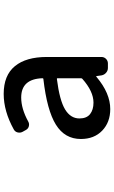

<svg xmlns="http://www.w3.org/2000/svg" viewBox="191 -796 617 1040"><g transform="rotate(-90 500.0 -275.5)"><path d="M429.7 12.7Q358.4 12.7 313 -30.8Q267.6 -74.2 267.6 -146.5Q267.6 -233.4 345.2 -281.7Q422.9 -330.1 592.8 -349.6Q596.7 -349.6 596.7 -354.5Q592.8 -469.7 492.2 -469.7Q431.6 -469.7 362.3 -431.6Q350.6 -424.8 336.9 -428.2Q323.2 -431.6 316.4 -444.3L306.6 -461.9Q299.8 -474.6 303.2 -488.8Q306.6 -502.9 319.3 -509.8Q418 -564.5 511.7 -564.5Q612.3 -564.5 662.1 -503.9Q711.9 -443.4 711.9 -331.1V-35.2Q711.9 -20.5 701.7 -10.3Q691.4 0 676.8 0H652.3Q637.7 0 626.5 -9.8Q615.2 -19.5 612.3 -34.2L608.4 -61.5Q607.4 -63.5 606 -63.5Q604.5 -63.5 603.5 -61.5Q515.6 12.7 429.7 12.7ZM464.8 -78.1Q525.4 -78.1 593.8 -138.7Q596.7 -141.6 596.7 -146.5V-272.5Q596.7 -276.4 593.8 -276.4Q592.8 -276.4 592.8 -276.4Q476.6 -261.7 427.7 -231.9Q378.9 -202.1 378.9 -154.3Q378.9 -115.2 402.3 -96.7Q425.8 -78.1 464.8 -78.1Z"/></g></svg>

Font: Gen Jyuu Gothic L Monospace Medium
Style: Regular
Weight: 500
Designer: [Source Han Sans]
Ryoko NISHIZUKA  (kana & ideographs); Paul D. Hunt (Latin, Greek & Cyrillic); Wenlong ZHANG  (bopomofo
Version: Version 1.002.20150607